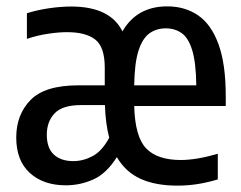

<svg xmlns="http://www.w3.org/2000/svg" viewBox="-20 -573 758 603"><path d="M187 9Q116 9 73.5 -30Q31 -69 31 -141Q31 -213 76 -259Q121 -305 226 -305H309V-360.5Q309 -425.5 279.2 -448.8Q249.5 -472 190.5 -472Q164 -472 130.8 -467Q97.5 -462 64.5 -451V-531.5Q98.5 -542 134.8 -547.2Q171 -552.5 203.5 -552.5Q326 -552.5 364.5 -474.5Q410 -553 505 -553Q561 -553 602.2 -524.8Q643.5 -496.5 666.2 -434.2Q689 -372 689 -271V-240H401.5Q404 -143.5 439 -107Q474 -70.5 548 -70.5Q596.5 -70.5 664 -90V-9.5Q628.5 1 598 5.5Q567.5 10 537.5 10Q469 10 421.8 -11.2Q374.5 -32.5 347 -79.5Q314.5 -28 273.2 -9.5Q232 9 187 9ZM500.5 -484Q472 -484 450 -468.8Q428 -453.5 415.2 -414.5Q402.5 -375.5 401.5 -305H596.5Q595.5 -377 583.5 -415.8Q571.5 -454.5 550.2 -469.2Q529 -484 500.5 -484ZM210 -67Q241.5 -67 271 -82.8Q300.5 -98.5 323 -140.5Q311.5 -184 309.5 -243H235Q176 -243 151.5 -217Q127 -191 127 -150Q127 -108 149.2 -87.5Q171.5 -67 210 -67Z"/></svg>

Font: Encode Sans Condensed Condensed Medium
Style: Regular
Weight: 500
Width: 3
Designer: Multiple Designers
Foundry: Impallari Type
Version: Version 3.000; ttfautohint (v1.8.3) -l 8 -r 50 -G 200 -x 14 